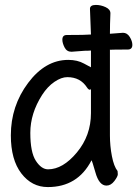

<svg xmlns="http://www.w3.org/2000/svg" viewBox="-20 -735 557 779"><path d="M174 24Q109 24 66.5 -31.5Q24 -87 24 -186Q24 -305 94 -398.5Q164 -492 257 -492Q294 -492 321 -477Q348 -462 349 -462V-530Q339 -529 323 -529L270 -525Q251 -525 242 -542.5Q233 -560 233 -574Q233 -593 251 -593Q328 -593 349 -595L345 -699Q345 -715 369 -715Q389 -715 408.5 -706Q428 -697 428 -681Q426 -636 426 -598L479 -602Q496 -602 506.5 -585Q517 -568 517 -553Q517 -534 498 -534Q440 -534 422 -533H426V-185Q426 -143 434 -101.5Q442 -60 457 -41Q458 -35 458 -28Q458 -19 444 -0.5Q430 18 412 18Q382 18 367 -36Q353 -85 351 -85V-84Q295 24 174 24ZM175 -48Q235 -48 292 -116.5Q349 -185 349 -276V-376Q349 -371 344 -371Q339 -371 333 -380Q306 -422 253 -422Q229 -422 201 -403Q173 -384 151 -350Q103 -275 103 -196Q103 -117 125.5 -82.5Q148 -48 175 -48Z"/></svg>

Font: LXGW WenKai Mono Medium
Style: Regular
Weight: 500
Monospace: yes
Designer: LXGW / Fontworks Inc.
Foundry: LXGW / Fontworks Inc.
Version: Version 1.520; June 14, 2025